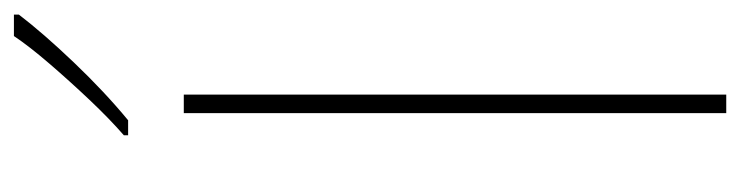

<svg xmlns="http://www.w3.org/2000/svg" viewBox="-404 -634 1038 269"><g transform="rotate(-90 114.5 -499.0)"><path d="M117 0H91V-760H117ZM229 -991Q203 -957 162 -914Q121 -871 81 -838H60V-844Q83 -864 109.5 -892Q136 -920 160.5 -948.5Q185 -977 199 -998H229Z"/></g></svg>

Font: Noto Sans Syriac Western Thin
Style: Regular
Weight: 100
Designer: Patrick Giasson and the Monotype Design Team
Foundry: Monotype Imaging Inc.
Version: Version 3.000; ttfautohint (v1.8.4.7-5d5b)